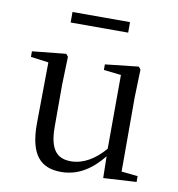

<svg xmlns="http://www.w3.org/2000/svg" viewBox="-82 -791 817 881"><g transform="rotate(10 326.5 -351.0)"><path d="M185 -668H453V-717H185ZM456 9 610 0V-27L534 -35V-380L538 -511L528 -523L373 -506V-480L454 -471L453 -127C407 -73 353 -41 296 -41C231 -41 196 -78 196 -185V-380L200 -511L190 -523L33 -507V-481L116 -470L113 -186C112 -37 166 15 261 15C340 15 403 -28 454 -92Z"/></g></svg>

Font: Source Han Serif KR
Style: Regular
Weight: 400
Designer: Ryoko NISHIZUKA 西塚涼子 (kana & ideographs); Frank Grießhammer (Latin, Greek & Cyrillic); Wenlong ZHANG 张文龙 (bopomofo); San
Foundry: Adobe
Version: Version 2.001;hotconv 1.1.0;makeotfexe 2.6.0